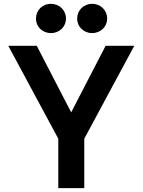

<svg xmlns="http://www.w3.org/2000/svg" viewBox="-20 -978 741 998"><path d="M459 -806C504 -806 537 -840 537 -881C537 -924 504 -958 459 -958C414 -958 381 -924 381 -881C381 -840 414 -806 459 -806ZM245 -806C290 -806 323 -840 323 -881C323 -924 290 -958 245 -958C199 -958 167 -924 167 -881C167 -840 199 -806 245 -806ZM418 0V-257L678 -740H529L350 -394L171 -740H23L283 -257V0Z"/></svg>

Font: Be Vietnam Pro SemiBold
Style: Regular
Weight: 600
Designer: Lam Bao, Tony Le, Vietanh Nguyen
Foundry: Yellow Type Foundry
Version: Version 1.002